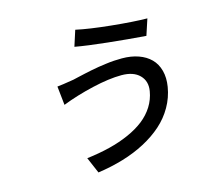

<svg xmlns="http://www.w3.org/2000/svg" viewBox="-112 -891 1181 1073"><g transform="rotate(-15 478.0 -354.0)"><path d="M723.7 -317.1Q733 -372.9 697.8 -408.4Q662.6 -443.9 593.4 -443.9Q522 -443.9 424 -421.2Q326 -398.4 243.6 -366.1L231.9 -475.1Q254.6 -476.9 328.1 -489Q332.7 -490.1 359.7 -496.3Q386.7 -502.5 398.8 -505.1Q410.9 -507.8 437.5 -513.3Q464.1 -518.8 482.6 -521.5Q501.1 -524.1 526.1 -527.7Q551.1 -531.2 574.6 -532.7Q598 -534.1 620.4 -534.1Q673.3 -534.1 715.4 -519.2Q757.5 -504.3 785.2 -476.6Q812.9 -448.9 824 -407.1Q835.2 -365.4 826.7 -313.9Q816.8 -253.9 786.9 -201.7Q757.1 -149.5 711.6 -109Q666.2 -68.5 606.4 -36.8Q546.5 -5 477.1 15.8Q407.7 36.6 329.2 47.9L289.4 -45.1Q361.9 -54 423.1 -69.2Q484.4 -84.5 536.8 -107.8Q589.1 -131 627.7 -161Q666.2 -191.1 691.1 -230.6Q715.9 -270.2 723.7 -317.1ZM410.2 -756Q483.3 -739.7 611 -726.7Q738.6 -713.8 816.1 -713.1L785.5 -620Q682.5 -627.8 566.9 -640.1Q451.3 -652.3 381 -665.1Z"/></g></svg>

Font: Karasuma Gothic
Style: Medium Italic
Weight: 500
Italic angle: 9.39998°
Designer: Rasmus Andersson / Ryoko Nishizuka
Foundry: Genbu
Version: Version 1.00